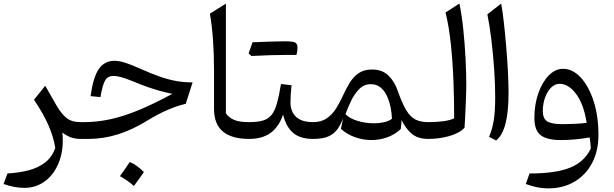

<svg xmlns="http://www.w3.org/2000/svg" viewBox="-20 -772 3410 1067"><path d="M231.4 -295.4 294.4 -185.1Q320.3 -140.6 349.1 -116.9Q377.9 -93.3 427.7 -93.3H428.2V0H427.7Q396 0 371.6 -9.5Q347.2 -19 326.7 -35.6Q335.4 54.2 309.8 123.8Q284.2 193.4 233.2 232.7Q182.1 272 115.2 272Q59.6 272 0 250.5L21.5 191.9Q85.9 188.5 139.6 174.3Q193.4 160.2 231.4 130.4Q269.5 100.6 287.1 50.3Q277.8 -9.3 250.2 -73.5Q222.7 -137.7 168.9 -217.8Z M616.2 -434.1Q642.1 -434.1 675.3 -423.6Q708.5 -413.1 765.1 -387.7Q826.2 -360.4 873.8 -344.2Q921.4 -328.1 963.9 -321Q1006.3 -314 1050.3 -314L1012.2 -195.3Q961.4 -183.1 908 -159.7Q854.5 -136.2 801.3 -103.5Q716.8 -50.8 635.3 -25.4Q553.7 0 472.7 0H428.2Q412.1 0 412.1 -32.7V-60.5Q412.1 -93.3 428.2 -93.3H446.3Q518.1 -93.3 591.3 -108.9Q664.6 -124.5 748.8 -159.2Q833 -193.8 937.5 -250.5Q900.4 -258.3 868.2 -267.1Q835.9 -275.9 801.3 -288.1Q766.6 -300.3 721.7 -318.8Q676.3 -337.4 651.4 -343.8Q626.5 -350.1 610.8 -350.1Q579.6 -350.1 564.7 -325.7Q549.8 -301.3 538.1 -232.4L483.4 -237.8Q497.6 -342.3 528.8 -388.2Q560.1 -434.1 616.2 -434.1ZM701.2 128.4Q736.3 141.6 779.8 184.1Q766.1 203.6 752.4 222.7Q738.8 241.7 724.1 261.7Q690.4 231 646.5 207Q660.6 187 674.1 168Q687.5 148.9 701.2 128.4Z M1235.4 -752V-142.6Q1250 -120.1 1278.8 -106.7Q1307.6 -93.3 1363.3 -93.3H1363.8V0H1363.3Q1268.1 0 1218.8 -41Q1169.4 -82 1169.4 -166.5V-378.4Q1169.4 -564.9 1146.5 -695.8Z M1576.7 -466.8Q1490.7 -466.8 1377 -460.9Q1371.6 -466.8 1361.8 -475.6Q1367.2 -491.7 1372.8 -506.8Q1378.4 -522 1383.3 -537.1Q1515.6 -542.5 1562.3 -542.5Q1608.9 -542.5 1621.1 -535.2Q1633.3 -527.8 1633.3 -507.6Q1633.3 -487.3 1627.4 -466.8ZM1363.8 0Q1347.7 0 1347.7 -32.7V-60.5Q1347.7 -93.3 1363.8 -93.3Q1410.6 -93.3 1440.4 -101.8Q1470.2 -110.4 1488.8 -133.1Q1507.3 -155.8 1519 -197.5Q1530.8 -239.3 1541.5 -305.2L1600.1 -298.3Q1594.2 -242.7 1594.2 -203.1Q1594.2 -152.3 1625.2 -122.8Q1656.2 -93.3 1719.7 -93.3H1720.2V0H1719.7Q1648.9 0 1609.4 -33.2Q1569.8 -66.4 1553.2 -135.3Q1530.3 -67.4 1484.1 -33.7Q1438 0 1363.8 0Z M2047.9 -385.7Q2103 -385.7 2137.5 -353.3Q2171.9 -320.8 2190.4 -267.1Q2214.8 -197.3 2237.5 -159.7Q2260.3 -122.1 2288.8 -107.7Q2317.4 -93.3 2359.9 -93.3H2360.4V0H2359.9Q2331.1 0 2305.9 -7.8Q2280.8 -15.6 2257.8 -38.1Q2234.9 -60.5 2211.4 -104.5Q2211.4 -82 2207 -54.7Q2173.3 -23.4 2131.1 -8.5Q2088.9 6.3 2044.4 6.3Q1998.5 6.3 1954.3 -9Q1910.2 -24.4 1874.5 -55.7L1886.7 -115.2Q1874.5 -82.5 1856.9 -56.4Q1839.4 -30.3 1807.6 -15.1Q1775.9 0 1720.2 0Q1704.1 0 1704.1 -32.7V-60.5Q1704.1 -93.3 1720.2 -93.3Q1765.6 -93.3 1796.1 -114.5Q1826.7 -135.7 1847.9 -169.7Q1869.1 -203.6 1886.2 -241.2Q1903.8 -279.8 1923.8 -312.5Q1943.8 -345.2 1973.4 -365.5Q2002.9 -385.7 2047.9 -385.7ZM2040.5 -304.2Q2003.4 -304.2 1976.8 -277.6Q1950.2 -251 1931.6 -212.4Q1913.1 -173.8 1899.9 -137.7Q1922.4 -113.8 1966.8 -100.3Q2011.2 -86.9 2057.6 -86.9Q2085.4 -86.9 2112.1 -92.3Q2138.7 -97.7 2158.2 -111.8Q2157.2 -142.1 2150.6 -175.3Q2144 -208.5 2130.6 -238Q2117.2 -267.6 2095 -285.9Q2072.8 -304.2 2040.5 -304.2Z M2533.2 -752.4Q2546.4 -688 2554.7 -608.4Q2563 -528.8 2567.1 -448.5Q2571.3 -368.2 2571.3 -300.3Q2571.3 -288.1 2570.6 -260.3Q2569.8 -232.4 2568.4 -197Q2566.9 -161.6 2565.2 -125.7Q2563.5 -89.8 2561.5 -62Q2531.2 -30.8 2475.6 -15.4Q2419.9 0 2360.4 0Q2344.2 0 2344.2 -32.7V-60.5Q2344.2 -93.3 2360.4 -93.3Q2399.9 -93.3 2438.7 -97.7Q2477.5 -102.1 2503.9 -114.3Q2503.9 -213.4 2500 -319.1Q2496.1 -424.8 2485.8 -523.9Q2475.6 -623 2456.1 -702.6Z M2765.1 -752Q2772.5 -713.9 2779.5 -651.9Q2786.6 -589.8 2792.7 -518.1Q2798.8 -446.3 2802.5 -377.2Q2806.2 -308.1 2806.2 -255.9Q2806.2 -149.4 2789.1 -84.5Q2772 -19.5 2737.3 8.8L2697.8 -11.7Q2716.3 -54.7 2724.1 -104.2Q2731.9 -153.8 2731.9 -231.9Q2731.9 -303.7 2726.3 -386.5Q2720.7 -469.2 2710.9 -549.3Q2701.2 -629.4 2688.5 -692.4Z M3025.4 274.9Q2995.6 274.9 2964.4 268.6Q2933.1 262.2 2901.9 250.5L2922.9 191.9Q3066.9 192.4 3147.7 159.9Q3228.5 127.4 3263.2 53.2Q3262.7 36.6 3261 22.5Q3259.3 8.3 3256.8 -8.3Q3219.7 -1.5 3178.5 2.4Q3137.2 6.3 3095.7 6.3Q3019 6.3 2984.4 -21Q2949.7 -48.3 2949.7 -116.2Q2949.7 -190.9 2971.4 -253.2Q2993.2 -315.4 3029.3 -352.5Q3065.4 -389.6 3109.4 -389.6Q3162.1 -389.6 3206.8 -341.8Q3251.5 -293.9 3278.6 -210.9Q3305.7 -127.9 3305.7 -22Q3305.7 66.4 3270.8 133.3Q3235.8 200.2 3172.9 237.5Q3109.9 274.9 3025.4 274.9ZM3240.2 -89.4Q3224.6 -191.4 3182.4 -248.8Q3140.1 -306.2 3089.4 -306.2Q3064 -306.2 3042.7 -285.2Q3021.5 -264.2 3009 -229.7Q2996.6 -195.3 2996.6 -154.8Q2996.6 -112.8 3021.2 -97.4Q3045.9 -82 3106.4 -82Q3137.2 -82 3172.9 -83.7Q3208.5 -85.4 3240.2 -89.4Z"/></svg>

Font: Pinar-DS2-FD Regular
Style: Regular
Weight: 400
Designer: Amin Abedi
Version: Version 2.000